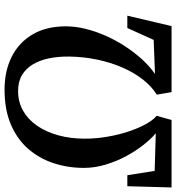

<svg xmlns="http://www.w3.org/2000/svg" viewBox="16 -799 792 864"><g transform="rotate(90 412.0 -367.0)"><path d="M823.5 -743 818 -544H768.5L749 -667L579.5 -672Q603.5 -652.5 630.8 -618.2Q658 -584 681.8 -540.2Q705.5 -496.5 720.5 -447.2Q735.5 -398 735.5 -349Q735.5 -276 714 -211.2Q692.5 -146.5 649 -97Q605.5 -47.5 539.2 -19.5Q473 8.5 383 8.5Q299 8.5 234.8 -24Q170.5 -56.5 134.5 -118.2Q98.5 -180 98.5 -267.5Q98.5 -309.5 109.5 -354.8Q120.5 -400 140.2 -445Q160 -490 187 -531.8Q214 -573.5 245.8 -608.8Q277.5 -644 313 -668.5L159.5 -662.5L106 -544H50.5L97.5 -743H394.5L406 -676.5Q368 -653 337 -613Q306 -573 283.5 -521Q261 -469 248.2 -408.2Q235.5 -347.5 234.5 -282.5Q234 -234.5 242.2 -193Q250.5 -151.5 269 -120Q287.5 -88.5 317 -70.5Q346.5 -52.5 389.5 -52.5Q439 -52.5 478.5 -75Q518 -97.5 546 -138.2Q574 -179 589 -233.8Q604 -288.5 604 -352.5Q604 -403.5 595.2 -454.2Q586.5 -505 571.8 -549.2Q557 -593.5 538.8 -626.8Q520.5 -660 501 -676L520 -743Z"/></g></svg>

Font: Merriweather 36pt SemiBold
Style: Italic
Weight: 600
Italic angle: -7.8°
Version: Version 2.101